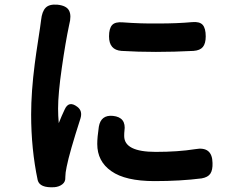

<svg xmlns="http://www.w3.org/2000/svg" viewBox="-20 -780 1040 828"><path d="M664.1 -678.7Q744.1 -678.7 808.6 -684.6Q840.8 -687.5 854 -672.9Q867.2 -658.2 867.2 -623Q867.2 -592.8 855 -577.6Q842.8 -562.5 814.5 -560.5Q645.5 -551.8 503.9 -560.5Q450.2 -564.5 450.2 -623Q450.2 -657.2 463.4 -671.9Q476.6 -686.5 509.8 -683.6Q586.9 -677.7 664.1 -678.7ZM460 -42Q399.4 -84 399.4 -159.2Q399.4 -187.5 406.2 -233.4Q415 -285.2 466.8 -280.3Q525.4 -274.4 516.6 -214.8Q515.6 -208 515.6 -193.4Q515.6 -125 651.4 -125Q748 -125 821.3 -136.7Q895.5 -150.4 896.5 -77.1Q897.5 -46.9 887.2 -31.2Q877 -15.6 849.6 -10.7Q757.8 1 646.5 1Q520.5 1 460 -42ZM129.9 -504.9Q135.7 -549.8 145 -609.4Q154.3 -668.9 157.2 -693.4Q161.1 -730.5 176.8 -746.6Q192.4 -762.7 227.5 -759.8Q266.6 -755.9 277.8 -734.4Q289.1 -712.9 278.3 -672.9Q278.3 -671.9 277.8 -670.4Q277.3 -668.9 277.3 -668Q262.7 -599.6 246.6 -487.8Q230.5 -376 230.5 -311.5Q230.5 -281.2 233.4 -249Q246.1 -281.2 258.8 -307.6Q276.4 -347.7 313.5 -319.3Q336.9 -301.8 327.1 -269.5Q279.3 -121.1 267.6 -61.5Q261.7 -34.2 261.7 -16.6V-14.6Q262.7 3.9 249 14.6Q235.4 25.4 214.8 27.3Q151.4 31.2 142.6 -2.9Q114.3 -136.7 114.3 -286.1Q114.3 -383.8 129.9 -504.9Z"/></svg>

Font: GenSenMaruGothic TW TTF Bold
Style: Regular
Weight: 700
Version: Version 1.301